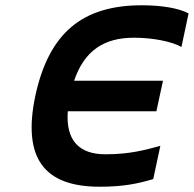

<svg xmlns="http://www.w3.org/2000/svg" viewBox="-20 -699 735 728"><path d="M668 -521 695 -648C659 -668 592 -679 518 -679C294 -679 166 -576 114 -336C64 -98 148 9 358 9C449 9 504 -3 561 -20L588 -146C529 -130 471 -114 380 -114C281 -114 229 -165 237 -277H573L598 -393H261C300 -507 374 -556 488 -556C562 -556 632 -541 668 -521Z"/></svg>

Font: LT Wave Mono Bold
Style: Italic
Weight: 700
Designer: Daniel Lyons
Version: Version 2.5 (Glyphs App)